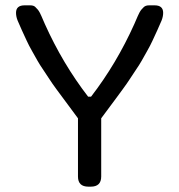

<svg xmlns="http://www.w3.org/2000/svg" viewBox="-20 -699 671 719"><path d="M72 -679H93Q106 -679 112 -673Q118 -667 121.5 -663Q125 -659 129 -651.5Q133 -644 135 -639Q137 -634 141.5 -624Q146 -614 148 -609Q215 -460 310 -337H321Q416 -460 483 -609Q485 -614 489.5 -624Q494 -634 496 -639Q498 -644 502 -651.5Q506 -659 509.5 -663Q513 -667 518 -672Q525 -679 538 -679H559Q591 -679 591 -651Q591 -637 585 -622Q579 -607 569 -585.5Q559 -564 551 -546.5Q543 -529 530.5 -507Q518 -485 510.5 -471.5Q503 -458 487 -434.5Q471 -411 464.5 -400.5Q458 -390 439 -364Q420 -338 414 -330Q369 -270 359 -256V-38Q359 0 320 0H311Q272 0 272 -38V-256Q262 -270 236.5 -304Q211 -338 192 -364Q173 -390 166.5 -400.5Q160 -411 144 -434.5Q128 -458 120.5 -471.5Q113 -485 100.5 -507Q88 -529 80 -546.5Q72 -564 62 -585.5Q52 -607 46 -622Q40 -637 40 -651Q40 -679 72 -679Z"/></svg>

Font: Merge One
Style: Regular
Weight: 400
Designer: Kosal Sen
Foundry: Philatype
Version: Version 1.001